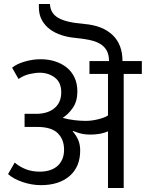

<svg xmlns="http://www.w3.org/2000/svg" viewBox="-20 -933 724 953"><path d="M521 -630Q521 -661 510 -681.5Q499 -702 477.5 -715Q456 -728 424.5 -734.5Q393 -741 353 -745Q318 -748 285.5 -758.5Q253 -769 228 -787.5Q203 -806 188 -833Q173 -860 173 -897V-913H228Q229 -891 238.5 -874Q248 -857 268 -845Q288 -833 320 -825.5Q352 -818 399 -814Q490 -806 539 -759Q588 -712 588 -630H684V-566H594V0H516V-281Q480 -265 429 -265Q407 -265 388.5 -268.5Q370 -272 343 -283L341 -281Q359 -260 368.5 -237.5Q378 -215 378 -186Q378 -105 325.5 -59.5Q273 -14 183 -14Q160 -14 137 -18Q114 -22 92 -29.5Q70 -37 51.5 -47Q33 -57 20 -69L53 -126Q79 -104 109.5 -92.5Q140 -81 178 -81Q202 -81 223.5 -87Q245 -93 261.5 -106Q278 -119 288 -140Q298 -161 298 -190Q298 -241 266.5 -272Q235 -303 164 -303H102V-368H155Q214 -367 249 -395Q284 -423 284 -475Q284 -524 252 -548Q220 -572 178 -572Q155 -572 126.5 -565.5Q98 -559 72 -541L40 -597Q63 -616 103 -627.5Q143 -639 181 -639Q220 -639 253 -628.5Q286 -618 311 -598Q336 -578 350 -548Q364 -518 364 -479Q364 -431 342 -398.5Q320 -366 291 -348Q320 -340 350 -336.5Q380 -333 405 -333Q435 -333 467.5 -341Q500 -349 516 -360V-566H424V-630Z"/></svg>

Font: Ek Mukta
Style: Regular
Weight: 400
Designer: Girish Dalvi and Yashodeep Gholap
Foundry: Ek Type
Version: Version 2.538;PS 1.001;hotconv 16.6.51;makeotf.lib2.5.65220;